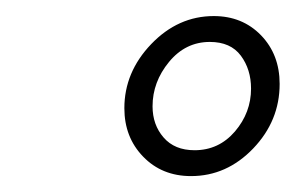

<svg xmlns="http://www.w3.org/2000/svg" viewBox="-20 -645 368 239"><path d="M222.2 -458Q252.4 -458 272.5 -481.4Q292.5 -504.9 292.5 -534.7Q292.5 -558.6 279.8 -575.7Q267.1 -592.8 241.2 -592.8Q210.9 -592.8 190.4 -567.9Q169.9 -543 169.9 -512.7Q169.9 -489.7 183.6 -473.9Q197.3 -458 222.2 -458ZM134.8 -510.3Q134.8 -555.2 168.2 -590.1Q201.7 -625 246.1 -625Q281.7 -625 304.9 -601.1Q328.1 -577.1 328.1 -540.5Q328.1 -494.6 295.2 -460.2Q262.2 -425.8 217.8 -425.8Q181.6 -425.8 158.2 -450Q134.8 -474.1 134.8 -510.3Z"/></svg>

Font: Linux Libertine O
Style: Semibold Italic
Weight: 600
Italic angle: -11.5°
Designer: Philipp H. Poll
Foundry: Philipp H. Poll
Version: Version 5.1.2